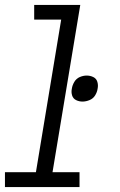

<svg xmlns="http://www.w3.org/2000/svg" viewBox="-31 -755 483 775"><path d="M-11 0H290V-60H181L293 -735H107V-676H216L114 -60H-11ZM302 -345Q316 -345 330.5 -351Q345 -357 353 -370Q361 -383 363 -397Q366 -411 362 -424.5Q358 -438 345.5 -444Q333 -450 319 -450Q305 -450 291 -444Q277 -438 269 -424.5Q261 -411 259 -397Q256 -383 260 -370Q264 -357 276 -351Q288 -345 302 -345Z"/></svg>

Font: Iosevka Sparkle Light Oblique
Style: Regular
Weight: 300
Italic angle: -9°
Designer: Belleve Invis
Foundry: Belleve Invis
Version: Version 4.5.0; ttfautohint (v1.8.3)